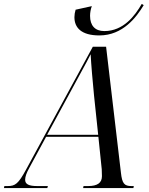

<svg xmlns="http://www.w3.org/2000/svg" viewBox="-80 -950 753 970"><path d="M422 -771C541 -771 610 -864 646 -924L636 -930C602 -871 544 -793 447 -793C400 -793 375 -821 375 -870C375 -885 378 -904 384 -919L302 -901C298 -888 296 -875 296 -863C296 -810 331 -771 422 -771ZM-60 0H159L162 -10H109C66 -10 47 -19 47 -42C47 -57 54 -77 68 -102L153 -259H417L434 -95C434 -85 435 -71 435 -60C435 -26 412 -10 365 -10H342L340 0H594L596 -10H584C548 -10 537 -23 531 -77L456 -714H389L51 -92C13 -22 -3 -10 -41 -10H-58ZM271 -477C310 -551 356 -631 378 -676C380 -631 389 -527 395 -468L416 -269H158Z"/></svg>

Font: Noto Serif Display SemiCondensed
Style: Italic
Weight: 400
Width: 4
Italic angle: -12°
Designer: Monotype Design Team
Foundry: Monotype Imaging Inc.
Version: Version 2.009